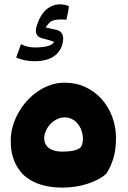

<svg xmlns="http://www.w3.org/2000/svg" viewBox="-20 -856 587 881"><path d="M85 -649.4Q108.9 -638.2 140.6 -638.2Q208 -638.7 225.1 -659.2Q227.1 -661.6 227.5 -663.1Q227.1 -663.6 226.6 -664.1Q226.1 -664.6 225.6 -665Q219.2 -668.5 171.9 -680.7Q153.8 -685.5 147.7 -699.7Q141.6 -713.9 147.5 -733.9Q169.4 -808.6 219.7 -829.1Q252 -842.3 289.1 -830.6L295.9 -828.1L295.4 -821.3Q293.9 -804.2 286.1 -772.5L284.7 -765.6L264.2 -766.6Q257.3 -766.6 251 -766.4Q244.6 -766.1 239 -765.4Q233.4 -764.6 228.5 -763.4Q223.6 -762.2 219.7 -760.5Q215.8 -758.8 212.4 -756.6Q209 -754.4 206.5 -751.5Q196.3 -741.7 189.5 -730L239.7 -718.8Q254.4 -715.3 262.2 -704.8Q270 -694.3 270 -678.7Q269.5 -645.5 249.5 -618.7Q216.3 -575.2 139.6 -575.2Q96.2 -575.2 62 -588.9L54.2 -592.3L76.2 -653.3ZM264.6 4.9Q236.3 4.9 207.8 0.5Q179.2 -3.9 152.8 -13.9Q126.5 -23.9 103.8 -40.3Q81.1 -56.6 64.9 -81.1Q47.9 -106 38.6 -137Q29.3 -168 29.3 -211.4Q29.3 -243.7 38.3 -275.6Q47.4 -307.6 63.7 -337.2Q80.1 -366.7 102.8 -392.1Q125.5 -417.5 152.8 -436.3Q180.2 -455.1 211.4 -465.8Q242.7 -476.6 275.9 -476.6Q329.6 -476.6 373.3 -455.8Q417 -435.1 447.8 -399.9Q478.5 -364.7 495.4 -319.1Q512.2 -273.4 512.2 -223.6Q512.2 -168.5 500.2 -129.4Q488.3 -90.3 467.8 -59.1Q452.1 -44.4 429.9 -32.7Q407.7 -21 381.1 -12.5Q354.5 -3.9 325 0.5Q295.4 4.9 264.6 4.9ZM266.1 -160.2Q295.4 -160.2 317.6 -165Q339.8 -169.9 351.1 -180.7Q356.4 -189 358.6 -200.7Q360.8 -212.4 360.4 -223.1Q359.4 -242.2 353 -259.3Q346.7 -276.4 335.7 -289.3Q324.7 -302.2 309.8 -309.8Q294.9 -317.4 276.9 -317.4Q259.8 -317.4 243.7 -310.1Q227.5 -302.7 214.6 -290.3Q201.7 -277.8 193.1 -261Q184.6 -244.1 182.6 -224.6Q182.6 -206.1 189.5 -193.8Q196.3 -181.6 208 -174.1Q219.7 -166.5 234.9 -163.3Q250 -160.2 266.1 -160.2Z"/></svg>

Font: DimaFred
Style: Bold
Weight: 800
Designer: R.Balvardi
Foundry: R.Balvardi (r.balvardi@gmail.com)
Version: Version 1.00;August 2, 2018;FontCreator 11.5.0.2427 64-bit